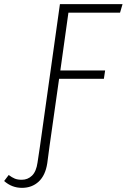

<svg xmlns="http://www.w3.org/2000/svg" viewBox="-128 -704 611 926"><path d="M202 -643 163 -364H379L373 -324H157L111 0L100 83Q91 142 58.5 172Q26 202 -22 202Q-71 202 -108 169L-86 140Q-70 152 -56.5 157.5Q-43 163 -23 163Q6 163 26.5 143Q47 123 53 80L65 0L161 -684H463L451 -643Z"/></svg>

Font: Fira Sans Condensed ExtraLight
Style: Italic
Weight: 275
Width: 3
Italic angle: -8°
Designer: Carrois Corporate & Edenspiekermann AG
Foundry: Carrois Corporate GbR & Edenspiekermann AG
Version: Version 4.203